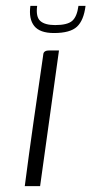

<svg xmlns="http://www.w3.org/2000/svg" viewBox="-20 -631 310 651"><path d="M64 0Q78 -108 93.5 -216.5Q109 -325 125 -434Q126 -443 127 -448.5Q128 -454 133 -457Q138 -460 147 -460H180L116 0ZM163 -519Q115 -519 96 -543Q77 -567 83 -611H106Q101 -574 116.5 -560Q132 -546 167 -546Q208 -546 224.5 -560Q241 -574 246 -611H270Q264 -562 241 -540.5Q218 -519 163 -519Z"/></svg>

Font: Genos Light
Style: Italic
Weight: 300
Italic angle: -8°
Designer: Robert E. Leuschke
Foundry: Robert E. Leuschke
Version: Version 1.010